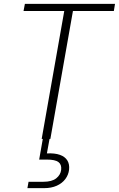

<svg xmlns="http://www.w3.org/2000/svg" viewBox="-20 -720 616 995"><path d="M196 0 313 -663H102L109 -700H576L570 -663H358L241 0ZM122 255 128 222H205Q249 222 271.5 204Q294 186 297 160Q300 133 283 120Q266 107 223 107H183L203 -7H238L223 75Q264 73 290.5 82.5Q317 92 329 111.5Q341 131 338 159Q335 186 318.5 208Q302 230 274 242.5Q246 255 209 255Z"/></svg>

Font: DM Sans ExtraLight
Style: Italic
Weight: 250
Italic angle: -10°
Designer: Colophon Foundry, Jonny Pinhorn
Foundry: Colophon Foundry
Version: Version 4.004;gftools[0.9.30]